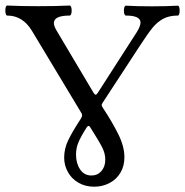

<svg xmlns="http://www.w3.org/2000/svg" viewBox="-33 -686 686 711"><path d="M204.6 -102.5Q204.6 -135.3 219.5 -166.5Q234.4 -197.8 266.1 -246.1Q271 -253.4 271 -259.8Q271 -264.2 266.6 -270.5L85 -572.3Q50.8 -628.4 -6.3 -628.4Q-9.8 -628.4 -11.5 -633.8Q-13.2 -639.2 -13.2 -647Q-13.2 -654.8 -11.5 -660.2Q-9.8 -665.5 -6.3 -665.5Q42 -663.1 109.4 -663.1Q176.8 -663.1 225.1 -665.5Q228.5 -665.5 230.5 -659.9Q232.4 -654.3 232.4 -646.5Q232.4 -639.2 230.5 -633.8Q228.5 -628.4 225.1 -628.4Q166.5 -628.4 166.5 -600.6Q166.5 -589.8 176.8 -572.3L313.5 -342.3Q317.4 -335.4 321.3 -335.4Q324.7 -335.4 329.1 -342.3L474.1 -567.9Q487.3 -589.4 487.3 -602.5Q487.3 -628.4 433.1 -628.4Q429.7 -628.4 427.7 -634Q425.8 -639.6 425.8 -647Q425.8 -654.3 427.7 -659.7Q429.7 -665 433.1 -665Q473.1 -662.6 529.3 -662.6Q585.4 -662.6 625.5 -665Q628.9 -665 630.6 -659.7Q632.3 -654.3 632.3 -647Q632.3 -639.2 630.6 -633.8Q628.9 -628.4 625.5 -628.4Q593.8 -628.4 571.5 -616.5Q549.3 -604.5 531.7 -583Q514.2 -561.5 485.4 -517.1L347.2 -305.7Q343.3 -299.3 343.3 -296.9Q343.3 -294.4 347.7 -287.1Q382.3 -234.9 405 -189.2Q427.7 -143.6 427.7 -104Q427.7 -70.3 412.6 -45.7Q397.5 -21 371.8 -7.8Q346.2 5.4 315.9 5.4Q282.7 5.4 257.3 -9.5Q231.9 -24.4 218.3 -49.1Q204.6 -73.7 204.6 -102.5ZM356.9 -95.2Q356.9 -117.2 345.7 -139.6Q334.5 -162.1 301.3 -214.4Q298.3 -219.7 294.9 -219.7Q292 -219.7 288.1 -214.4Q266.6 -180.7 257.6 -159.2Q248.5 -137.7 248.5 -113.8Q248.5 -81.1 263.7 -58.6Q278.8 -36.1 305.7 -36.1Q328.1 -36.1 342.5 -52.5Q356.9 -68.8 356.9 -95.2Z"/></svg>

Font: JuniusX
Style: Regular
Weight: 400
Designer: Peter S. Baker
Foundry: Briery Creek Software
Version: Version 1.004